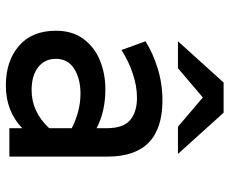

<svg xmlns="http://www.w3.org/2000/svg" viewBox="-84 -688 784 656"><g transform="rotate(90 308.0 -360.0)"><path d="M85 -159Q85 -215 113 -253Q141 -291 186.5 -309.5Q232 -328 285 -328Q361 -328 418 -298V-333Q418 -389 390.5 -412.5Q363 -436 314 -436Q274 -436 231 -421.5Q188 -407 151 -383L121 -465Q160 -490 213 -506.5Q266 -523 323 -523Q515 -523 515 -336V0H418V-44Q360 12 272 12Q189 12 137 -32.5Q85 -77 85 -159ZM418 -136V-213Q394 -226 363 -234.5Q332 -243 300 -243Q249 -243 215 -221.5Q181 -200 181 -159Q181 -121 209.5 -98.5Q238 -76 288 -76Q362 -76 418 -136ZM313 -661 213 -576H121L262 -732H365L506 -576H413Z"/></g></svg>

Font: Overpass Mono Light
Style: Bold
Weight: 600
Monospace: yes
Designer: Delve Withrington, Dave Bailey
Foundry: Delve Fonts
Version: Version 1.000;DELV;Overpass